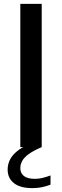

<svg xmlns="http://www.w3.org/2000/svg" viewBox="-20 -760 320 992"><path d="M85 0V-740H195.5V0ZM148 212Q84.5 212 52 186.2Q19.5 160.5 19.5 116Q19.5 87.5 33.2 61.8Q47 36 79 13Q111 -10 166 -30L195.5 0Q152.5 18.5 128.5 36Q104.5 53.5 94.8 71.5Q85 89.5 85 108.5Q85 135 103.8 149.5Q122.5 164 160 164Q178.5 164 197.5 159.8Q216.5 155.5 241 146.5V194Q219.5 202.5 196.5 207.2Q173.5 212 148 212Z"/></svg>

Font: Encode Sans SemiExpanded Medium
Style: Regular
Weight: 500
Width: 6
Designer: Multiple Designers
Foundry: Impallari Type
Version: Version 3.002